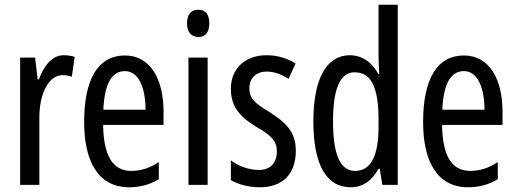

<svg xmlns="http://www.w3.org/2000/svg" viewBox="-20 -780 2180 810"><path d="M249 -547C202 -547 167 -507 144 -445H139L128 -537H65V0H146V-280C145 -385 186 -463 243 -463C258 -463 271 -461 283 -456L295 -540C279 -545 264 -547 249 -547Z M507 -546C394 -546 335 -447 335 -265C335 -109 388 10 525 10C571 10 612 -1 650 -24V-96C610 -70 573 -59 534 -59C455 -59 417 -123 415 -253H670V-309C670 -442 617 -546 507 -546ZM507 -480C567 -480 594 -405 594 -317H416C421 -428 452 -480 507 -480Z M817 -739C786 -739 769 -719 769 -681C769 -645 787 -624 817 -624C847 -624 863 -645 863 -681C863 -718 848 -739 817 -739ZM856 -537H775V0H856Z M1228 -144C1228 -226 1183 -265 1117 -307C1054 -345 1032 -365 1032 -408C1032 -450 1060 -478 1105 -478C1138 -478 1169 -466 1197 -447L1227 -512C1190 -535 1150 -547 1104 -547C1015 -547 954 -491 954 -406C954 -323 999 -283 1066 -242C1126 -208 1148 -183 1148 -141C1148 -92 1120 -63 1073 -63C1029 -63 983 -80 954 -104V-20C984 -3 1026 10 1076 10C1172 10 1228 -45 1228 -144Z M1459 10C1511 10 1548 -17 1577 -68H1582L1593 0H1658V-760H1577V-542C1577 -521 1578 -498 1580 -468H1576C1549 -519 1505 -547 1456 -547C1357 -547 1302 -447 1302 -268C1302 -87 1356 10 1459 10ZM1478 -59C1414 -59 1385 -130 1385 -268C1385 -402 1413 -475 1476 -475C1546 -475 1577 -412 1577 -274V-244C1577 -120 1543 -59 1478 -59Z M1937 -546C1824 -546 1765 -447 1765 -265C1765 -109 1818 10 1955 10C2001 10 2042 -1 2080 -24V-96C2040 -70 2003 -59 1964 -59C1885 -59 1847 -123 1845 -253H2100V-309C2100 -442 2047 -546 1937 -546ZM1937 -480C1997 -480 2024 -405 2024 -317H1846C1851 -428 1882 -480 1937 -480Z"/></svg>

Font: Noto Sans Telugu ExtraCondensed
Style: Regular
Weight: 400
Width: 2
Designer: Jelle Bosma - Monotype Design Team
Foundry: Monotype Imaging Inc.
Version: Version 2.005